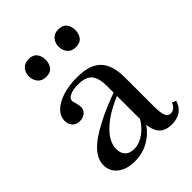

<svg xmlns="http://www.w3.org/2000/svg" viewBox="-198 -777 892 892"><g transform="rotate(-45 248.0 -331.0)"><path d="M404 12Q359 12 338 -15Q317 -42 317 -99V-326Q317 -381 296.5 -404.5Q276 -428 227 -428Q193 -428 173 -418.5Q153 -409 153 -393Q153 -389 154.5 -384Q156 -379 158 -373Q163 -352 163 -344Q163 -326 149 -313.5Q135 -301 112 -301Q90 -301 76.5 -315.5Q63 -330 63 -352Q63 -382 87 -405.5Q111 -429 152.5 -442Q194 -455 248 -455Q329 -455 366.5 -417Q404 -379 404 -297V-111Q404 -65 411.5 -46.5Q419 -28 437 -28Q450 -28 460.5 -37Q471 -46 476 -60L496 -52Q476 12 404 12ZM162 12Q109 12 77 -13Q45 -38 45 -79Q45 -118 77.5 -153.5Q110 -189 180 -225Q210 -241 248.5 -257.5Q287 -274 330 -289L331 -268Q240 -232 190 -185Q140 -138 140 -90Q140 -62 155.5 -46.5Q171 -31 200 -31Q227 -31 253 -46Q279 -61 299.5 -85.5Q320 -110 329 -140L335 -101Q310 -48 264 -18Q218 12 162 12ZM148 -557Q121 -557 106.5 -574Q92 -591 92 -616Q92 -640 106.5 -657Q121 -674 148 -674Q176 -674 189 -657Q202 -640 202 -616Q202 -591 189 -574Q176 -557 148 -557ZM342 -557Q316 -557 301.5 -574Q287 -591 287 -616Q287 -640 301.5 -657Q316 -674 342 -674Q371 -674 384 -657Q397 -640 397 -616Q397 -591 384 -574Q371 -557 342 -557Z"/></g></svg>

Font: Baskervville Medium
Style: Regular
Weight: 500
Version: Version 1.100